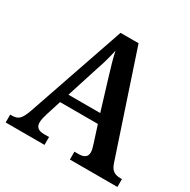

<svg xmlns="http://www.w3.org/2000/svg" viewBox="-160 -865 1005 1015"><g transform="rotate(30 342.5 -357.0)"><path d="M3 0V-48H16Q42 -48 57.5 -62.5Q73 -77 89 -123L292 -714H402L605 -104Q615 -72 631.5 -60Q648 -48 675 -48H685V0H395V-48H422Q445 -48 458.5 -57.5Q472 -67 472 -88Q472 -99 468.5 -111.5Q465 -124 462 -134L429 -237H198L169 -145Q165 -133 161.5 -117.5Q158 -102 158 -90Q158 -48 209 -48H240V0ZM217 -293H411L355 -477Q343 -516 333 -551Q323 -586 316 -619Q309 -586 300 -553.5Q291 -521 278 -484Z"/></g></svg>

Font: Noto Serif Sinhala SemiCondensed SemiBold
Style: Regular
Weight: 600
Width: 4
Designer: Jelle Bosma - Monotype Design Team
Foundry: Monotype Imaging Inc.
Version: Version 2.007; ttfautohint (v1.8.4.7-5d5b)